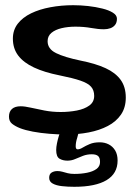

<svg xmlns="http://www.w3.org/2000/svg" viewBox="-20 -500 528 738"><path d="M234 17Q203 17 169.5 14.2Q136 11.5 106.5 6Q77 0.5 56.5 -7.5Q38 -15 26.2 -24.5Q14.5 -34 14.5 -51.5Q14.5 -71 26 -81.2Q37.5 -91.5 59.5 -91.5Q75 -91.5 98.2 -86.2Q121.5 -81 151 -75.2Q180.5 -69.5 213.5 -69.5Q246 -69.5 275.5 -75.2Q305 -81 323.5 -94.5Q342 -108 342 -131.5Q342 -153 330.2 -166.5Q318.5 -180 289.5 -190Q260.5 -200 208 -210.5Q150.5 -222 110.8 -240.5Q71 -259 50.2 -286.2Q29.5 -313.5 29.5 -351.5Q29.5 -384.5 48.2 -408.8Q67 -433 99.5 -448.8Q132 -464.5 173.8 -472.2Q215.5 -480 261.5 -480Q289.5 -480 318.8 -476.8Q348 -473.5 373.2 -467.2Q398.5 -461 414 -451.2Q429.5 -441.5 429.5 -428Q429.5 -413.5 422.5 -404.5Q415.5 -395.5 404.2 -391.5Q393 -387.5 379.5 -387.5Q358 -387.5 330.2 -392.5Q302.5 -397.5 270 -397.5Q241.5 -397.5 217 -391.8Q192.5 -386 177.8 -373.8Q163 -361.5 163 -341.5Q163 -312 195.2 -296Q227.5 -280 290 -267Q348 -255.5 386.2 -237.8Q424.5 -220 444 -192.8Q463.5 -165.5 463.5 -125Q463.5 -86.5 445 -59.5Q426.5 -32.5 394.5 -15.8Q362.5 1 321 9Q279.5 17 234 17ZM265.5 218Q240 218 218 215.5Q196 213 182.5 205.5Q169 198 169 183.5Q169 169 178.5 163.2Q188 157.5 200.5 157.5Q210.5 157.5 220 160.2Q229.5 163 240.5 165.8Q251.5 168.5 266 168.5Q292 168.5 314.5 164Q337 159.5 350.8 149.5Q364.5 139.5 364.5 122.5Q364.5 106 356.8 99.5Q349 93 333 93Q314.5 93 299 99Q283.5 105 269.2 111.2Q255 117.5 239 117.5Q221.5 117.5 208.8 110Q196 102.5 196 76.5Q196 65.5 199 50.8Q202 36 206.2 22.5Q210.5 9 214 2Q219.5 -10 229 -17.5Q238.5 -25 256 -25Q269.5 -25 276.2 -17.8Q283 -10.5 283 -1.5Q283 10.5 277 28.8Q271 47 271 62.5Q271 74 278.5 74Q287 74 298 67.2Q309 60.5 324.8 53.8Q340.5 47 363.5 47Q382.5 47 398 55Q413.5 63 422.8 78.5Q432 94 432 117Q432 167 389.5 192.5Q347 218 265.5 218Z"/></svg>

Font: Gluten
Style: Regular
Weight: 400
Designer: Tyler Finck
Foundry: Etcetera Type Company
Version: Version 1.300